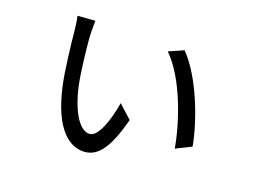

<svg xmlns="http://www.w3.org/2000/svg" viewBox="-85 -716 1170 885"><g transform="rotate(15 500.0 -273.0)"><path d="M269.8 -570.8 184.1 -571.8C187.1 -558.8 189 -511.2 189 -492.5C189 -449.2 192.2 -311.9 201.5 -242.6C227.5 -40.4 304.8 25.8 379.2 25.8C444.2 25.8 491.8 -32 540.9 -169.6L480.8 -234.2C460 -151.9 421.2 -60.2 379.4 -60.2C330.5 -60.2 290 -139.5 273.9 -255.6C264.9 -320.8 263.4 -440.7 263.4 -486.5C263.4 -504.5 268 -557.9 269.8 -570.8ZM702.1 -545.8 628.5 -520.8C719 -416.6 766.1 -213.9 775.7 -96.2L852.7 -126.5C842.9 -239 789.4 -440.7 702.1 -545.8Z"/></g></svg>

Font: Source Han Sans JP VF
Style: Regular
Weight: 250
Designer: Ryoko NISHIZUKA 西塚涼子 (kana, bopomofo & ideographs); Paul D. Hunt (Latin, Greek & Cyrillic); Sandoll Communications 산돌커뮤니
Foundry: Adobe
Version: Version 2.004;hotconv 1.0.118;makeotfexe 2.5.65603